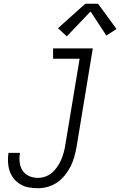

<svg xmlns="http://www.w3.org/2000/svg" viewBox="-20 -992 639 1020"><path d="M181 8Q156 8 132 3.5Q108 -1 88 -13Q68 -25 53.5 -43Q39 -61 31.5 -83Q24 -105 22.5 -130Q21 -155 25 -179Q25 -179 25 -179Q25 -179 25 -180Q25 -180 25 -180Q25 -180 25 -180H86Q82 -155 84.5 -130.5Q87 -106 99.5 -86.5Q112 -67 134 -57Q156 -47 181 -47Q201 -47 221 -54Q241 -61 257 -75Q273 -89 285 -107Q297 -125 305 -143.5Q313 -162 318.5 -182Q324 -202 327 -222L403 -680H262V-735H473L387 -213Q382 -186 375 -160Q368 -134 355.5 -109Q343 -84 325 -61.5Q307 -39 284 -23Q261 -7 234 0.5Q207 8 181 8ZM335 -799 288 -842 433 -972H501L599 -838L545 -803L461 -931Z"/></svg>

Font: Iosevka Curly Slab LtObl
Style: Regular
Weight: 300
Italic angle: -9°
Monospace: yes
Designer: Belleve Invis
Foundry: Belleve Invis
Version: Version 11.0.0; ttfautohint (v1.8.3)